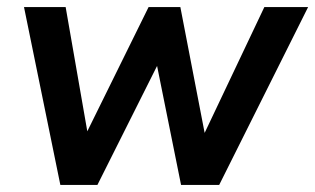

<svg xmlns="http://www.w3.org/2000/svg" viewBox="-20 -524 893 544"><path d="M151 0 48 -504H166L231 -131H217L401 -504H491L563 -131H552L729 -504H853L601 0H493L415 -387H450L256 0Z"/></svg>

Font: Nunitoga
Style: Bold Italic
Weight: 700
Italic angle: -9°
Designer: Vernon Adams
Foundry: Vernon Adams
Version: Version 1.0